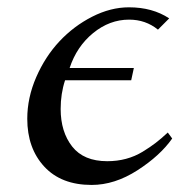

<svg xmlns="http://www.w3.org/2000/svg" viewBox="-20 -511 528 533"><path d="M449.7 -460 418.5 -428.7Q384.3 -456.5 338.4 -456.5Q284.2 -456.5 238.5 -419.2Q192.9 -381.8 173.3 -322.3H351.6L344.2 -288.1H160.6Q148.4 -251 148.4 -208.5Q148.4 -145 180.4 -104.2Q212.4 -63.5 277.8 -63.5Q305.2 -63.5 329.8 -70.1Q354.5 -76.7 376 -89.8Q397.5 -103 412.1 -114.3Q426.8 -125.5 445.8 -143.1L458 -126.5Q424.8 -79.1 361.6 -38.3Q298.3 2.4 234.4 2.4Q149.9 2.4 102.8 -48.6Q55.7 -99.6 55.7 -181.2Q55.7 -239.7 80.6 -296.9Q105.5 -354 145 -396.2Q184.6 -438.5 235.8 -464.6Q287.1 -490.7 337.9 -490.7Q403.3 -490.7 449.7 -460Z"/></svg>

Font: Flanker
Style: Italic
Weight: 400
Italic angle: -12°
Designer: Flanker
Version: Version 2.027